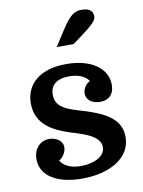

<svg xmlns="http://www.w3.org/2000/svg" viewBox="-89 -858 694 930"><g transform="rotate(-10 258.0 -393.0)"><path d="M311 -639 349 -667C413 -714 433 -734 433 -754C433 -777 420 -796 377 -796C340 -796 318 -778 277 -715L228 -639ZM243 -51C186 -51 157 -74 144 -95C163 -106 180 -131 180 -155C180 -188 147 -207 115 -207C72 -207 37 -175 37 -120C37 -41 113 10 240 10C375 10 481 -49 481 -153C481 -259 371 -291 265 -323C207 -341 169 -362 169 -415C169 -462 201 -489 262 -489C309 -489 341 -474 358 -449C337 -440 322 -416 322 -393C322 -365 347 -341 390 -341C433 -341 459 -367 459 -412C459 -453 441 -486 405 -512C368 -537 319 -550 258 -550C130 -550 57 -487 57 -391C57 -288 140 -246 222 -220C289 -200 364 -177 364 -123C364 -78 310 -51 243 -51Z"/></g></svg>

Font: Domine
Style: Bold
Weight: 700
Designer: Pablo Impallari, Rodrigo Fuenzalida, Brenda Gallo
Foundry: Pablo Impallari, Rodrigo Fuenzalida, Brenda Gallo
Version: Version 2.000